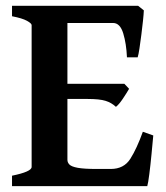

<svg xmlns="http://www.w3.org/2000/svg" viewBox="-20 -635 565 655"><path d="M449.7 -439.5H413.1Q411.1 -485.8 400.4 -521.2Q389.6 -556.6 365.7 -556.6H184.6L198.7 -615.2H451.2L470.7 -599.6Q470.2 -586.9 467.8 -564.2Q465.3 -541.5 462.2 -516.4Q459 -491.2 455.8 -470Q452.6 -448.7 449.7 -439.5ZM375.5 -270.5Q360.4 -284.7 340.1 -291Q319.8 -297.4 278.8 -297.4H177.7L188.5 -349.1H404.3L420.4 -332Q412.6 -318.4 399.2 -298.3Q385.7 -278.3 375.5 -270.5ZM482.4 0H21V-35.6Q87.9 -49.3 87.9 -65.4V-549.3Q87.9 -555.2 72 -564Q56.2 -572.8 21 -579.6V-615.2H280.8V-579.6Q248 -576.2 229 -571.5Q210 -566.9 210 -560.1V-89.8Q210 -80.6 217 -73.5Q224.1 -66.4 245.4 -62.5Q266.6 -58.6 309.6 -58.6H357.9Q402.8 -58.6 424.8 -93.5Q446.8 -128.4 467.3 -185.5L502.9 -172.9Q500.5 -145 496.8 -107.9Q493.2 -70.8 489.3 -40.3Q485.4 -9.8 482.4 0Z"/></svg>

Font: Gentium Plus
Style: Bold
Weight: 700
Designer: Victor Gaultney, Annie Olsen, Iska Routamaa, Becca Hirsbrunner
Foundry: SIL International
Version: Version 6.101